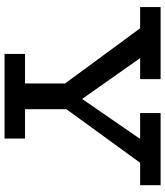

<svg xmlns="http://www.w3.org/2000/svg" viewBox="39 -765 726 844"><g transform="rotate(90 402.0 -343.0)"><path d="M372 -232 83 -625H215L415 -341L610 -624H716L431 -232ZM217 0V-90H589V0ZM347 -41V-307H460V-41ZM11 -596V-686H328V-596ZM477 -596V-686H794V-596Z"/></g></svg>

Font: BioRhyme Medium
Style: Regular
Weight: 500
Designer: Aoife Mooney
Foundry: Aoife Mooney Type
Version: Version 1.600;gftools[0.9.33]